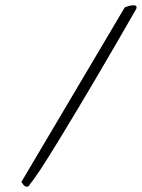

<svg xmlns="http://www.w3.org/2000/svg" viewBox="-20 -644 538 728"><path d="M82 64Q74 64 67.5 55Q61 46 61 46L453 -616Q453 -616 464.5 -620Q476 -624 486 -624Q501 -624 497 -611Q497 -611 478 -578Q459 -545 427.5 -490.5Q396 -436 357 -369.5Q318 -303 277 -234.5Q236 -166 199 -105.5Q162 -45 134.5 -3Q107 39 95 52Q90 64 82 64Z"/></svg>

Font: Grape Nuts
Style: Regular
Weight: 400
Designer: Robert E. Leuschke
Foundry: Robert E. Leuschke
Version: Version 1.010; ttfautohint (v1.8.3)